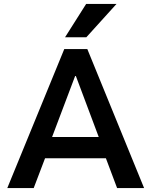

<svg xmlns="http://www.w3.org/2000/svg" viewBox="-20 -954 769 974"><path d="M17 0 306 -705H423L711 0H574L500 -197L554 -151H173L226 -197L151 0ZM361 -568 234 -232 214 -259H512L491 -232L365 -568ZM310 -765 417 -934H571L418 -765Z"/></svg>

Font: Nunito Sans 7pt SemiCondensed
Style: Bold
Weight: 700
Width: 4
Designer: Vernon Adams
Foundry: Vernon Adams
Version: Version 3.101;gftools[0.9.27]